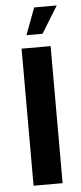

<svg xmlns="http://www.w3.org/2000/svg" viewBox="-53 -767 336 797"><g transform="rotate(-5 114.5 -368.5)"><path d="M121 -737H215L146 -625H79ZM54 -571H175V0H54Z"/></g></svg>

Font: Khand Semibold
Style: Regular
Weight: 600
Designer: Devanagari: Sanchit Sawaria, Jyotish Sonowal; Latin: Satya Rajpurohit
Foundry: Indian Type Foundry
Version: Version 1.100;PS 1.0;hotconv 1.0.78;makeotf.lib2.5.61930; tt